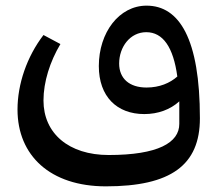

<svg xmlns="http://www.w3.org/2000/svg" viewBox="-20 -420 778 680"><path d="M355 240C585 240 688 165 688 -1C688 -283 615 -400 499 -400C402 -400 330 -305 330 -186C330 -78 394 -16 491 -16C540 -16 583 -32 615 -61V-37V19C615 85 540 129 365 129C223 129 134 52 134 -64C134 -130 157 -202 194 -264L134 -296C75 -219 42 -122 42 -32C42 131 158 240 355 240ZM402 -195C402 -254 441 -306 498 -306C557 -306 594 -253 608 -149C582 -126 545 -110 499 -110C438 -110 402 -142 402 -195Z"/></svg>

Font: Wafeq Medium
Style: Regular
Weight: 500
Designer: Rasmus Andersson & Azza Alameddine
Foundry: Google & TypeTogether
Version: Version 3.000;January 28, 2025;FontCreator 15.0.0.3014 64-bi